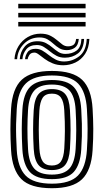

<svg xmlns="http://www.w3.org/2000/svg" viewBox="-20 -985 548 1015"><path d="M254.5 10Q140.5 10 92.5 -38.6Q44.5 -87.2 38.5 -191Q35 -251.5 35 -301.1Q35 -350.8 38.5 -410Q45 -517 95.1 -563.5Q145.2 -610 254.5 -610Q365.2 -610 414.4 -562.9Q463.5 -515.8 469.5 -410Q472.8 -354.5 473.1 -304.1Q473.5 -253.8 469.5 -191Q462.8 -84 413.2 -37Q363.8 10 254.5 10ZM254.5 -14Q350.5 -14 392.1 -56.9Q433.8 -99.8 439.5 -192.8Q443.5 -257.5 443.1 -304.8Q442.8 -352 439.5 -408.2Q434.2 -499.5 393.4 -542.8Q352.5 -586 254.5 -586Q159.5 -586 116.9 -544.2Q74.2 -502.5 68.5 -408.2Q65.8 -363.5 65.1 -329.2Q64.5 -295 65.5 -263Q66.5 -231 68.5 -192.5Q73.8 -100 115.4 -57Q157 -14 254.5 -14ZM254.5 -38Q172 -38 137.5 -76.1Q103 -114.2 98.2 -195.5Q95 -254.8 95 -302.4Q95 -350 98.5 -406.5Q103.5 -489.8 139.6 -525.9Q175.8 -562 254.5 -562Q336 -562 370.4 -524.5Q404.8 -487 409.5 -407Q412 -363.5 412.8 -330.1Q413.5 -296.8 412.8 -265.1Q412 -233.5 409.5 -194.5Q404.5 -114.8 370.4 -76.4Q336.2 -38 254.5 -38ZM254.5 -62Q317.5 -62 346.4 -93.4Q375.2 -124.8 379.8 -197.8Q383 -249 383.1 -296.9Q383.2 -344.8 379.8 -403.8Q375.8 -476 346.9 -507Q318 -538 254.5 -538Q188.2 -538 160.4 -505.2Q132.5 -472.5 128.2 -403.5Q125.2 -355 125 -306Q124.8 -257 128.2 -196.5Q132.5 -125.8 161 -93.9Q189.5 -62 254.5 -62ZM254.5 -86Q206.2 -86 184 -112Q161.8 -138 158.2 -197.8Q155 -253.8 155 -301.4Q155 -349 158.2 -402.5Q162 -462.8 184.5 -488.4Q207 -514 254.5 -514Q302.2 -514 324.4 -488.2Q346.5 -462.5 349.8 -403Q353.2 -344.5 353.1 -297.5Q353 -250.5 349.8 -198.5Q346 -139 324.2 -112.5Q302.5 -86 254.5 -86ZM254.5 -110Q287 -110 301.9 -131.2Q316.8 -152.5 319.8 -200.2Q322.5 -245.2 323 -291.6Q323.5 -338 319.8 -401.5Q317.2 -448 302.2 -469Q287.2 -490 254.5 -490Q219.8 -490 205.4 -467.8Q191 -445.5 188.2 -400.8Q184.8 -343.5 184.9 -299.9Q185 -256.2 188.2 -199.5Q191 -153.5 205.8 -131.8Q220.5 -110 254.5 -110ZM56.5 -672.2Q59 -710.8 77.9 -741.2Q96.8 -771.8 127.2 -789.4Q157.8 -807 194.5 -807Q224.5 -807 244.9 -796.9Q265.2 -786.8 280.5 -773.5Q295.8 -760.2 309.4 -750.1Q323 -740 339.5 -740Q355.8 -740 367.5 -747.2Q379.2 -754.5 382.5 -779.2H396.5Q393.8 -746 375.9 -733Q358 -720 333.2 -720Q309.8 -720 293.4 -730.1Q277 -740.2 262.6 -753.5Q248.2 -766.8 231.2 -776.9Q214.2 -787 189 -787Q140 -787 106.8 -753.6Q73.5 -720.2 70.5 -672.2ZM84.5 -672.2Q87 -710.8 110.9 -738.9Q134.8 -767 178.2 -767Q204.8 -767 223.5 -756.9Q242.2 -746.8 257.6 -733.5Q273 -720.2 288.9 -710.1Q304.8 -700 325.5 -700Q361 -700 384.8 -717.6Q408.5 -735.2 410.5 -779.2H424.5Q422 -725.8 392.6 -702.9Q363.2 -680 323 -680Q297.5 -680 278.6 -690.1Q259.8 -700.2 243.8 -713.5Q227.8 -726.8 211.5 -736.9Q195.2 -747 175 -747Q137.2 -747 118.9 -724.1Q100.5 -701.2 98.5 -672.2ZM112.5 -672.2Q113.8 -691.5 125.8 -709.2Q137.8 -727 169 -727Q188.2 -727 205 -716.9Q221.8 -706.8 238.5 -693.5Q255.2 -680.2 274.5 -670.1Q293.8 -660 318.2 -660Q363.2 -660 399.4 -688Q435.5 -716 438.5 -779.2H452.5Q450.2 -730.8 429.8 -699.9Q409.2 -669 378.5 -654.5Q347.8 -640 314.5 -640Q282.8 -640 258.5 -650.1Q234.2 -660.2 216.2 -673.5Q198.2 -686.8 185.1 -696.9Q172 -707 162.5 -707Q143.5 -707 135.2 -694.4Q127 -681.8 126.5 -672.2ZM76.5 -941V-965H432.5V-941ZM76.5 -893V-917H432.5V-893ZM76.5 -845V-869H432.5V-845Z"/></svg>

Font: Big Shoulders Inline Text Black
Style: Regular
Weight: 900
Designer: Patric King
Foundry: XO Type Co
Version: Version 1.000